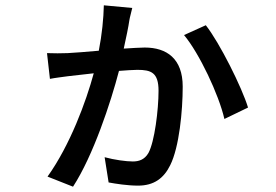

<svg xmlns="http://www.w3.org/2000/svg" viewBox="-20 -643 1040 723"><path d="M755 -548 673 -511C730 -443 804 -287 825 -195L914 -238C891 -314 807 -482 755 -548ZM157 -443 168 -346C188 -350 215 -353 236 -356L333 -367C304 -260 244 -97 159 22L255 60C331 -57 397 -257 428 -376C456 -378 480 -380 497 -380C549 -380 577 -370 577 -301C577 -229 562 -109 539 -67C524 -41 502 -35 480 -35C455 -35 411 -41 374 -51L389 44C416 49 460 56 500 56C560 56 597 28 621 -21C655 -89 668 -226 668 -317C668 -422 608 -464 525 -464C508 -464 479 -462 446 -460C455 -501 464 -544 467 -566C469 -579 474 -595 478 -613L371 -623C370 -574 364 -513 352 -452C304 -448 260 -444 235 -443C209 -442 185 -442 157 -443Z"/></svg>

Font: Noto Sans CJK TC Medium
Style: Regular
Weight: 500
Designer: Ryoko NISHIZUKA 西塚涼子 (kana, bopomofo & ideographs); Paul D. Hunt (Latin, Greek & Cyrillic); Sandoll Communications 산돌커뮤니
Foundry: Adobe
Version: Version 2.004;hotconv 1.0.118;makeotfexe 2.5.65603